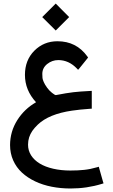

<svg xmlns="http://www.w3.org/2000/svg" viewBox="-20 -763 642 1090"><path d="M37.1 60.1Q37.6 -16.6 77.9 -80.6Q118.2 -144.5 184.6 -182.6Q121.6 -251 121.6 -337.9Q121.6 -421.4 175 -475.1Q228.5 -528.8 306.2 -528.8Q413.6 -528.8 475.6 -442.9L480 -436.5L475.6 -430.7L430.7 -375L423.3 -366.7L416 -374.5Q370.1 -421.9 311 -421.9Q275.9 -421.9 248 -399.7Q220.2 -377.4 220.2 -343.3Q220.2 -328.1 221.2 -319.8Q222.2 -311.5 228.3 -297.4Q234.4 -283.2 247.1 -265.6Q258.8 -249 275.1 -236.1Q291.5 -223.1 296.9 -223.1Q360.4 -235.4 396.7 -239.5Q433.1 -243.7 490.7 -246.6L501 -247.1V-236.8V-155.3V-146L491.7 -145.5Q430.2 -141.1 388.2 -134.8Q257.8 -115.7 194.8 -55.7Q175.8 -37.6 163.8 -20.3Q151.9 -2.9 145.5 16.6Q139.2 36.1 139.2 58.6Q139.2 91.8 156.7 119.1Q174.3 146.5 205.8 165.5Q237.3 184.6 282 194.8Q326.7 205.1 379.4 205.1Q422.4 205.1 457.5 201.4Q492.7 197.8 531.2 186.5L541 183.6L543.5 193.4L564.9 269L567.9 277.8L558.6 280.8Q473.6 307.1 380.4 307.1Q324.7 307.1 273.7 297.1Q222.7 287.1 179.4 266.6Q136.2 246.1 104.5 216.8Q72.8 187.5 54.9 147.5Q37.1 107.4 37.1 60.1ZM296.4 -742.7 372.6 -666 296.4 -589.8 219.7 -666Z"/></svg>

Font: Samim FD-WOL
Style: Medium-FD-WOL
Weight: 500
Foundry: DejaVu fonts team - Redesigned by Saber Rastikerdar
Version: Version 4.0.0